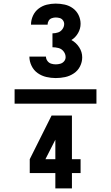

<svg xmlns="http://www.w3.org/2000/svg" viewBox="-20 -875 616 1065"><path d="M289 -442Q316 -442 341.5 -447.5Q367 -453 389.5 -468Q412 -483 424 -507Q436 -531 436 -557Q436 -587 419 -613Q402 -639 376 -653Q399 -667 413 -691.5Q427 -716 427 -743Q427 -768 416 -791Q405 -814 384.5 -829Q364 -844 339 -849.5Q314 -855 289 -855Q264 -855 239.5 -849Q215 -843 194.5 -827.5Q174 -812 163 -788Q152 -764 152 -739V-738H244V-739Q244 -750 250 -760Q256 -770 267 -774Q278 -778 289 -778Q300 -778 311 -775Q322 -772 329 -762.5Q336 -753 336 -742Q336 -727 326.5 -713.5Q317 -700 302 -695Q287 -690 271 -690V-613Q288 -613 305 -608.5Q322 -604 333 -589.5Q344 -575 344 -558Q344 -545 335.5 -535Q327 -525 314.5 -521.5Q302 -518 289 -518Q276 -518 263.5 -522Q251 -526 243 -537Q235 -548 235 -561Q235 -561 235 -561Q235 -561 235 -561H143Q143 -535 155 -510Q167 -485 189 -469.5Q211 -454 237 -448Q263 -442 289 -442ZM61 -300H515V-380H61ZM287 170H379V85H427V8H379V-234H266L145 8V85H287ZM232 8 287 -100V8Z"/></svg>

Font: Iosevka Sparkle Extrabold
Style: Regular
Weight: 800
Designer: Belleve Invis
Foundry: Belleve Invis
Version: Version 4.5.0; ttfautohint (v1.8.3)